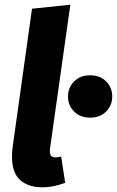

<svg xmlns="http://www.w3.org/2000/svg" viewBox="-20 -779 497 816"><path d="M257 -2Q236 6 211 11.5Q186 17 160 17Q100 17 65.5 -14Q31 -45 31 -113Q31 -132 34 -156L116 -742L279 -759L193 -151Q192 -147 192 -143V-137Q192 -122 198 -116Q204 -110 215 -110Q228 -110 240 -114ZM363 -279Q321 -279 295 -305Q269 -331 269 -369Q269 -407 295 -433Q321 -459 363 -459Q405 -459 431 -433Q457 -407 457 -369Q457 -331 431 -305Q405 -279 363 -279Z"/></svg>

Font: Szlgxwxxxixliatcpuztgldltzi
Style: Regular
Weight: 700
Italic angle: -8°
Designer: Carrois Corporate & Edenspiekermann
Foundry: Carrois Corporate GbR & Edenspiekermann AG
Version: Version 2.001